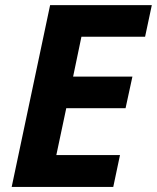

<svg xmlns="http://www.w3.org/2000/svg" viewBox="-20 -734 616 754"><path d="M424.8 0H25.9L176.8 -713.9H576.2L549.8 -589.8H299.8L267.1 -433.1H500L473.1 -309.1H240.2L201.2 -125H451.2Z"/></svg>

Font: Zoram GWebM
Style: Bold Italic
Weight: 700
Italic angle: -12°
Foundry: Ascender Corporation
Version: Version 1.000